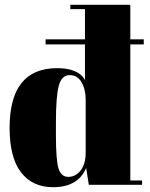

<svg xmlns="http://www.w3.org/2000/svg" viewBox="-20 -770 624 800"><path d="M350 0 339 -70Q305 10 201 10Q115 10 67.5 -52Q20 -114 20 -237Q20 -486 218 -486Q306 -486 334 -437V-585H170V-606H334V-732H273V-750H523V-606H579V-585H523V-18H572V0ZM337 -136V-354Q337 -397 320 -427Q303 -457 270 -457Q237 -457 225 -413Q213 -369 213 -259V-207Q213 -102 224 -67.5Q235 -33 264.5 -33Q294 -33 315.5 -59Q337 -85 337 -136Z"/></svg>

Font: Abril Fatface
Style: Regular
Weight: 400
Designer: Veronika Burian, Jos Scaglione
Foundry: TypeTogether
Version: Version 1.001